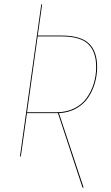

<svg xmlns="http://www.w3.org/2000/svg" viewBox="-20 -700 495 859"><path d="M414.6 -400.4Q414.6 -362.8 404.3 -327.6Q394 -292.5 374 -262.9Q354 -233.4 320.3 -214.6Q286.6 -195.8 243.7 -193.8L354 139.2H349.1L239.3 -193.8H234.4H100.6L73.2 0H69.3L164.6 -680.2H168.5L148.9 -541H253.9Q340.3 -541 377.4 -505.9Q414.6 -470.7 414.6 -400.4ZM232.9 -197.8Q277.3 -197.8 312.5 -215.3Q347.7 -232.9 368.4 -262.5Q389.2 -292 399.7 -327.1Q410.2 -362.3 410.2 -400.4Q410.2 -469.2 374.3 -503.2Q338.4 -537.1 253.9 -537.1H148.4L101.1 -197.8Z"/></svg>

Font: Fira Sans Compressed Four
Style: Italic
Weight: 100
Width: 3
Italic angle: -8°
Designer: Carrois Corporate & Edenspiekermann AG
Foundry: Carrois Corporate GbR & Edenspiekermann AG
Version: Version 4.203;PS 004.203;hotconv 1.0.88;makeotf.lib2.5.64775